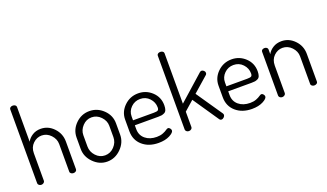

<svg xmlns="http://www.w3.org/2000/svg" viewBox="-72 -1247 2963 1739"><g transform="rotate(-20 1409.0 -378.0)"><path d="M128 -292V-26Q128 -16 118 -8Q108 0 95 0Q82 0 72.5 -8Q63 -16 63 -26V-739Q63 -749 72 -756Q81 -763 95 -763Q109 -763 118.5 -756Q128 -749 128 -739V-403Q145 -435 179.5 -457Q214 -479 260 -479Q332 -479 384.5 -424Q437 -369 437 -292V-26Q437 -14 427.5 -7Q418 0 404 0Q392 0 382 -7Q372 -14 372 -26V-292Q372 -341 335 -380Q298 -419 248 -419Q201 -419 164.5 -384Q128 -349 128 -292Z M920 -292V-183Q920 -108 862.5 -50.5Q805 7 729 7Q654 7 597 -50.5Q540 -108 540 -183V-292Q540 -368 596 -423.5Q652 -479 729 -479Q806 -479 863 -424Q920 -369 920 -292ZM855 -183V-292Q855 -341 817.5 -380Q780 -419 729 -419Q678 -419 641.5 -380Q605 -341 605 -292V-183Q605 -132 641.5 -92.5Q678 -53 729 -53Q781 -53 818 -92.5Q855 -132 855 -183Z M1200 -479Q1276 -479 1331.5 -427Q1387 -375 1387 -297Q1387 -269 1380.5 -252Q1374 -235 1359.5 -228Q1345 -221 1333 -219Q1321 -217 1300 -217H1074V-180Q1074 -121 1116.5 -85.5Q1159 -50 1226 -50Q1260 -50 1285.5 -60Q1311 -70 1324.5 -80Q1338 -90 1346 -90Q1357 -90 1365.5 -79.5Q1374 -69 1374 -59Q1374 -38 1331 -15.5Q1288 7 1224 7Q1129 7 1069 -45.5Q1009 -98 1009 -183V-295Q1009 -370 1065 -424.5Q1121 -479 1200 -479ZM1074 -265H1274Q1304 -265 1314 -271.5Q1324 -278 1324 -299Q1324 -349 1288.5 -387Q1253 -425 1199 -425Q1147 -425 1110.5 -389Q1074 -353 1074 -303Z M1835 -426 1688 -297 1861 -44Q1865 -36 1865 -30Q1865 -19 1854 -8Q1843 3 1830 3Q1818 3 1810 -9L1642 -256L1550 -175V-26Q1550 -16 1540.5 -8Q1531 0 1517 0Q1504 0 1494.5 -8Q1485 -16 1485 -26V-739Q1485 -749 1494 -756Q1503 -763 1517 -763Q1531 -763 1540.5 -756Q1550 -749 1550 -739V-252L1794 -469Q1804 -475 1809 -475Q1821 -475 1831.5 -465.5Q1842 -456 1842 -444Q1842 -432 1835 -426Z M2100 -479Q2176 -479 2231.5 -427Q2287 -375 2287 -297Q2287 -269 2280.5 -252Q2274 -235 2259.5 -228Q2245 -221 2233 -219Q2221 -217 2200 -217H1974V-180Q1974 -121 2016.5 -85.5Q2059 -50 2126 -50Q2160 -50 2185.5 -60Q2211 -70 2224.5 -80Q2238 -90 2246 -90Q2257 -90 2265.5 -79.5Q2274 -69 2274 -59Q2274 -38 2231 -15.5Q2188 7 2124 7Q2029 7 1969 -45.5Q1909 -98 1909 -183V-295Q1909 -370 1965 -424.5Q2021 -479 2100 -479ZM1974 -265H2174Q2204 -265 2214 -271.5Q2224 -278 2224 -299Q2224 -349 2188.5 -387Q2153 -425 2099 -425Q2047 -425 2010.5 -389Q1974 -353 1974 -303Z M2450 -292V-26Q2450 -16 2440 -8Q2430 0 2417 0Q2403 0 2394 -8Q2385 -16 2385 -26V-449Q2385 -460 2394 -466.5Q2403 -473 2417 -473Q2429 -473 2438 -466Q2447 -459 2447 -449V-403Q2464 -435 2499 -457Q2534 -479 2581 -479Q2653 -479 2706 -424Q2759 -369 2759 -292V-26Q2759 -14 2749 -7Q2739 0 2726 0Q2714 0 2704 -7Q2694 -14 2694 -26V-292Q2694 -341 2657 -380Q2620 -419 2569 -419Q2522 -419 2486 -384Q2450 -349 2450 -292Z"/></g></svg>

Font: Dosis
Style: Book
Weight: 400
Designer: EdgarTolentino, PabloImpallari, IginoMarini
Foundry: EdgarTolentino, PabloImpallari, IginoMarini
Version: Version 1.007